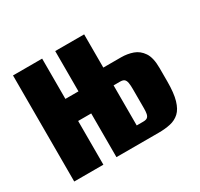

<svg xmlns="http://www.w3.org/2000/svg" viewBox="-112 -635 809 776"><g transform="rotate(-30 292.5 -247.5)"><path d="M29 0V-495H165V-307H226V-495H361V-340H444Q473 -340 498.5 -331Q524 -322 540.5 -297.5Q557 -273 557 -225V-162Q557 -108 547.5 -75.5Q538 -43 520.5 -27Q503 -11 478.5 -5.5Q454 0 423 0H226V-204H165V0ZM361 -70H391Q405 -70 411 -75Q417 -80 419 -90Q421 -100 421 -115V-205Q421 -223 419 -234.5Q417 -246 411 -251.5Q405 -257 391 -257H361Z"/></g></svg>

Font: Alumni Sans ExtraBold
Style: Regular
Weight: 800
Designer: Robert E. Leuschke
Foundry: Robert E. Leuschke
Version: Version 1.018